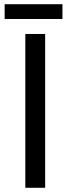

<svg xmlns="http://www.w3.org/2000/svg" viewBox="-20 -890 318 910"><path d="M194 -729V0H100V-729ZM276 -870V-800H2V-870Z"/></svg>

Font: ColatingCofangSans
Style: Regular
Weight: 400
Foundry: GNU
Version: Version 412.227;June 27, 2022;FontCreator 11.0.0.2412 32-bit